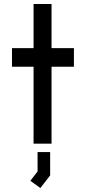

<svg xmlns="http://www.w3.org/2000/svg" viewBox="-20 -719 430 961"><path d="M238 -385V0H148V-385H40V-478H148V-699H238V-478H350V-385ZM132 186 168 139V42H231V159L182 222Z"/></svg>

Font: Turret Road
Style: Bold
Weight: 700
Designer: Noponies
Foundry: Noponies
Version: Version 1.001; ttfautohint (v1.8)